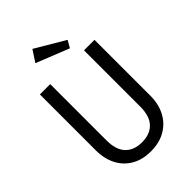

<svg xmlns="http://www.w3.org/2000/svg" viewBox="-272 -1040 1160 1160"><g transform="rotate(-45 307.5 -460.5)"><path d="M541 -706.2V-228.7Q541 -157.4 512.3 -103.1Q483.6 -48.7 430.8 -18.5Q377.9 11.8 306.7 11.8Q233.8 11.8 181.8 -18.7Q129.7 -49.2 102.1 -103.3Q74.4 -157.4 74.4 -228.7V-706.2H162.6V-225.6Q162.6 -145.1 200.3 -105.1Q237.9 -65.1 306.7 -65.1Q375.9 -65.1 413.6 -105.1Q451.3 -145.1 451.3 -225.6V-706.2ZM236.9 -932.8 426.2 -821 400 -774.9 188.7 -859Z"/></g></svg>

Font: FiraCode Nerd Font
Style: Regular
Weight: 400
Designer: Carrois Corporate, Edenspiekermann AG, Nikita Prokopov
Foundry: Carrois Corporate, Edenspiekermann AG, Nikita Prokopov
Version: Version 6.002;Nerd Fonts 2.2.2